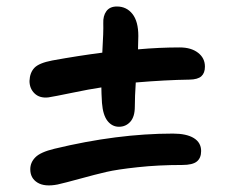

<svg xmlns="http://www.w3.org/2000/svg" viewBox="-20 -647 740 591"><path d="M128.9 -347.2Q102.1 -344.2 86.4 -359.4Q70.8 -374.5 70.8 -397.9Q71.8 -423.3 85.9 -438.2Q100.1 -453.1 141.1 -460.9Q222.2 -475.6 294.9 -484.9Q298.8 -550.3 297.9 -575.2Q296.9 -598.1 307.4 -612.5Q317.9 -627 339.8 -627Q369.6 -627 387.7 -604Q405.8 -581.1 405.8 -536.1Q405.8 -530.3 405.3 -516.6Q404.8 -502.9 404.8 -495.1Q470.7 -501 533.2 -501Q568.4 -501 589.6 -484.6Q610.8 -468.3 610.8 -441.9Q610.8 -422.4 599.9 -412.4Q588.9 -402.3 563 -401.9Q490.2 -400.9 397.9 -393.1Q395 -349.6 395 -318.8Q395 -287.6 381.1 -272.2Q367.2 -256.8 346.2 -256.8Q325.2 -256.8 311 -274.7Q296.9 -292.5 293.9 -330.1Q292 -362.3 292 -377.9Q255.9 -372.6 201.7 -361.3Q147.5 -350.1 128.9 -347.2ZM157.2 -79.1Q117.2 -71.3 95.2 -85Q73.2 -98.6 73.2 -126Q73.2 -147 88.9 -162.8Q104.5 -178.7 147 -189Q340.8 -235.8 512.2 -235.8Q554.2 -235.8 576.7 -221.9Q599.1 -208 599.1 -182.1Q599.1 -160.6 585.9 -149.9Q572.8 -139.2 541 -139.2Q467.3 -139.2 404.1 -132.3Q340.8 -125.5 307.1 -117.7Q273.4 -109.9 226.3 -96.9Q179.2 -84 157.2 -79.1Z"/></svg>

Font: Shantell Sans Irregular Bouncy
Style: Regular
Weight: 500
Designer: Stephen Nixon, Anya Danilova, Shantell Martin
Foundry: Arrow Type
Version: Version 1.006;[9816181b4]